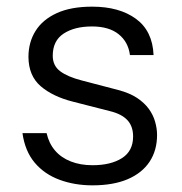

<svg xmlns="http://www.w3.org/2000/svg" viewBox="-20 -547 548 577"><path d="M258 10Q204 10 158.8 -6.8Q113.5 -23.5 84.2 -58.2Q55 -93 47.5 -147H120Q127 -116 145.5 -94.5Q164 -73 192.8 -61.8Q221.5 -50.5 258 -50.5Q313 -50.5 346.5 -71.8Q380 -93 380 -137Q380 -167.5 362.8 -186Q345.5 -204.5 310.5 -213L199 -241.5Q138 -257 102 -288.2Q66 -319.5 65.5 -375.5Q65.5 -420 86.8 -454Q108 -488 150.5 -507.5Q193 -527 257 -527Q338.5 -527 388.5 -490.5Q438.5 -454 441.5 -381.5H370.5Q365.5 -421 336.5 -444.2Q307.5 -467.5 256.5 -467.5Q204 -467.5 171.2 -446Q138.5 -424.5 138.5 -379.5Q138.5 -349.5 161 -332.8Q183.5 -316 226.5 -305L335.5 -276.5Q369.5 -267.5 391.8 -252.8Q414 -238 427.2 -219.8Q440.5 -201.5 446.2 -181Q452 -160.5 452 -141.5Q452 -95 429.5 -61Q407 -27 363.8 -8.5Q320.5 10 258 10Z"/></svg>

Font: Public Sans Thin Light
Style: Regular
Weight: 300
Version: Version 1.007